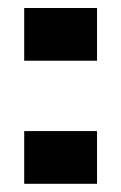

<svg xmlns="http://www.w3.org/2000/svg" viewBox="-20 -448 296 468"><path d="M39 -300V-428.5H216.5V-300ZM39 0V-128.5H216.5V0Z"/></svg>

Font: Big Shoulders Stencil Text Thin ExtraBold
Style: Regular
Weight: 800
Version: Version 2.001